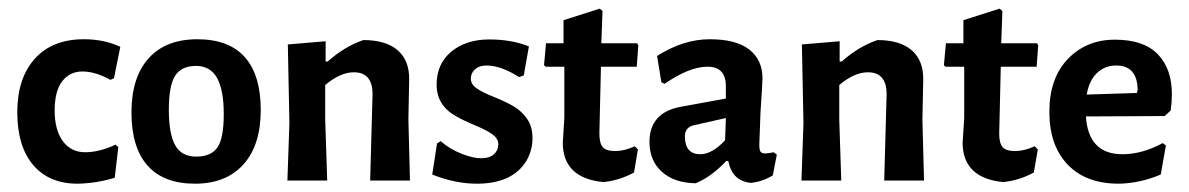

<svg xmlns="http://www.w3.org/2000/svg" viewBox="-20 -424 2793 451"><path d="M262.6 -314 247.7 -240.2 239.3 -236.4Q203.7 -256.1 173.8 -256.1Q143.9 -256.1 126.2 -233.2Q108.4 -210.3 108.4 -164.5Q108.4 -118.7 127.6 -92.5Q146.7 -66.4 179.9 -66.4Q213.1 -66.4 251.4 -84.1L257.9 -78.5L249.5 -6.5Q207.5 6.5 162.6 7.5Q95.3 7.5 57.9 -36.4Q20.6 -80.4 20.6 -160.3Q20.6 -240.2 61.7 -286Q102.8 -331.8 176.6 -331.8Q225.2 -331.8 262.6 -314Z M443.5 -331.8Q517.8 -331.8 555.1 -289.7Q592.5 -247.7 592.5 -165.4Q592.5 -83.2 551.9 -37.9Q511.2 7.5 437.9 7.5Q364.5 7.5 326.6 -35Q288.8 -77.6 288.8 -159.8Q288.8 -242.1 329 -286.9Q369.2 -331.8 443.5 -331.8ZM440.2 -269.2Q406.5 -269.2 391.6 -246.3Q376.6 -223.4 376.6 -166.4Q376.6 -109.3 391.6 -82.7Q406.5 -56.1 441.1 -56.1Q475.7 -56.1 490.7 -77.6Q505.6 -99.1 505.6 -156.1Q505.6 -213.1 489.7 -241.1Q473.8 -269.2 440.2 -269.2Z M855.1 -202.8Q855.1 -254.2 811.2 -254.2Q779.4 -254.2 743.9 -224.3V-143L748.6 0H655.1L659.8 -134.6L656.1 -319.6L744.9 -327.1V-279.4H749.5Q789.7 -315 833.6 -329.9Q886.9 -329.9 914.5 -305.6Q942.1 -281.3 941.1 -236.4L939.3 -143L943 0H849.5Z M1222.4 -315 1210.3 -246.7 1199.1 -243Q1157 -270.1 1122.4 -270.1Q1105.6 -270.1 1095.8 -261.2Q1086 -252.3 1086 -239.3Q1086 -226.2 1099.1 -216.8Q1112.1 -207.5 1140.2 -196.3Q1168.2 -185 1186.4 -174.3Q1204.7 -163.6 1217.8 -145.3Q1230.8 -127.1 1230.8 -99.1Q1230.8 -71 1216.8 -46.7Q1184.1 7.5 1100 7.5Q1049.5 7.5 995.3 -14L1006.5 -86.9L1015 -92.5Q1036.4 -73.8 1063.6 -63.1Q1090.7 -52.3 1110.3 -52.3Q1129.9 -52.3 1140.2 -61.7Q1150.5 -71 1150.5 -84.6Q1150.5 -98.1 1137.4 -107.9Q1124.3 -117.8 1096.3 -129.4Q1068.2 -141.1 1050.5 -151.4Q1005.6 -176.6 1005.6 -225.2Q1005.6 -273.8 1039.7 -302.3Q1073.8 -330.8 1127.1 -331.3Q1180.4 -331.8 1222.4 -315Z M1471 -80.4 1478.5 -72.9 1469.2 -18.7Q1434.6 0 1397.2 3.7Q1302.8 -5.6 1301.9 -87.9L1305.6 -146.7V-267.3H1261.7L1257.9 -271L1262.6 -322.4H1303.7V-376.6L1388.8 -403.7L1395.3 -398.1L1392.5 -322.4H1476.6L1479.4 -317.8L1475.7 -267.3H1391.6L1387.9 -110.3Q1387.9 -87.9 1395.8 -78.5Q1403.7 -69.2 1425.2 -69.2Q1446.7 -69.2 1471 -80.4Z M1771 -240.2Q1771 -228 1766.4 -160.7Q1766.4 -160.7 1763.6 -84.1Q1763.6 -72 1766.4 -67.8Q1769.2 -63.6 1777.6 -63.6Q1786 -63.6 1797.2 -66.4L1804.7 -60.7L1795.3 -12.1Q1772.9 1.9 1744.9 5.6Q1700 1.9 1690.7 -45.8H1686Q1650.5 -8.4 1614 6.5Q1563.6 5.6 1534.6 -20.6Q1505.6 -46.7 1505.6 -90.7Q1505.6 -158.9 1577.6 -172.9L1685 -192.5V-221.5Q1685 -267.3 1642.1 -267.3Q1599.1 -267.3 1541.1 -227.1L1533.6 -230.8L1523.4 -292.5Q1585 -331.8 1647.2 -331.8Q1709.3 -331.8 1740.2 -307.5Q1771 -283.2 1771 -240.2ZM1610.3 -129.9Q1588.8 -125.2 1588.8 -103.7Q1588.8 -61.7 1625.2 -61.7Q1652.3 -61.7 1683.2 -94.4L1685 -146.7Z M2062.6 -202.8Q2062.6 -254.2 2018.7 -254.2Q1986.9 -254.2 1951.4 -224.3V-143L1956.1 0H1862.6L1867.3 -134.6L1863.6 -319.6L1952.3 -327.1V-279.4H1957Q1997.2 -315 2041.1 -329.9Q2094.4 -329.9 2122 -305.6Q2149.5 -281.3 2148.6 -236.4L2146.7 -143L2150.5 0H2057Z M2410.3 -80.4 2417.8 -72.9 2408.4 -18.7Q2373.8 0 2336.4 3.7Q2242.1 -5.6 2241.1 -87.9L2244.9 -146.7V-267.3H2200.9L2197.2 -271L2201.9 -322.4H2243V-376.6L2328 -403.7L2334.6 -398.1L2331.8 -322.4H2415.9L2418.7 -317.8L2415 -267.3H2330.8L2327.1 -110.3Q2327.1 -87.9 2335 -78.5Q2343 -69.2 2364.5 -69.2Q2386 -69.2 2410.3 -80.4Z M2530.8 -150.5Q2536.4 -61.7 2616.8 -61.7Q2662.6 -61.7 2711.2 -87.9L2718.7 -82.2L2706.5 -14Q2657.9 6.5 2608.4 7.5Q2530.8 7.5 2487.9 -37.4Q2444.9 -82.2 2444.9 -161.2Q2444.9 -240.2 2488.3 -285.5Q2531.8 -330.8 2599.1 -330.8Q2666.4 -330.8 2699.5 -296.7Q2732.7 -262.6 2732.7 -202.8Q2732.7 -184.1 2729.9 -164.5L2715.9 -151.4ZM2601.9 -270.1Q2574.8 -270.1 2556.5 -252.3Q2538.3 -234.6 2532.7 -201.9L2650.5 -205.6L2652.3 -213.1Q2651.4 -270.1 2601.9 -270.1Z"/></svg>

Font: Gurajada
Style: Regular
Weight: 400
Designer: Purushoth Kumar Guthula
Foundry: SiliconAndhra, USA.
Version: Version 1.0.3; ttfautohint (v1.2.42-39fb)